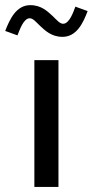

<svg xmlns="http://www.w3.org/2000/svg" viewBox="-58 -737 365 757"><path d="M-37.5 -615 10.8 -597.5C19.2 -617.5 34.2 -665 59.2 -665C72.5 -665 84.2 -650 100.8 -634.2C119.2 -617.5 144.2 -591.7 188.3 -591.7C244.2 -591.7 270 -646.7 287.5 -693.3L239.2 -710.8C231.7 -690.8 215.8 -643.3 190.8 -643.3C177.5 -643.3 165.8 -658.3 149.2 -674.2C130.8 -690.8 105.8 -716.7 61.7 -716.7C5.8 -716.7 -19.2 -661.7 -37.5 -615ZM77.5 0H172.5V-500H77.5Z"/></svg>

Font: Boon Medium
Style: Regular
Weight: 500
Designer: Sungsit Sawaiwan
Foundry: FontUni
Version: Version 2.0